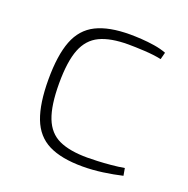

<svg xmlns="http://www.w3.org/2000/svg" viewBox="-98 -587 677 692"><g transform="rotate(20 241.0 -241.0)"><path d="M288 -494Q307 -494 331.5 -492.5Q356 -491 381.5 -487Q407 -483 428 -475L421 -448Q393 -454 356 -456Q319 -458 294 -458Q226 -458 185 -438.5Q144 -419 125.5 -372Q107 -325 107 -241Q107 -157 125.5 -109.5Q144 -62 185 -43Q226 -24 294 -24Q309 -24 333 -25Q357 -26 384 -28.5Q411 -31 434 -35L439 -7Q405 1 365.5 6.5Q326 12 288 12Q207 12 158 -12.5Q109 -37 87.5 -93Q66 -149 66 -241Q66 -334 87.5 -389.5Q109 -445 158 -469.5Q207 -494 288 -494Z"/></g></svg>

Font: Exo 2 ExtraLight
Style: Regular
Weight: 250
Designer: Natanael Gama
Foundry: Natanael Gama
Version: Version 2.010